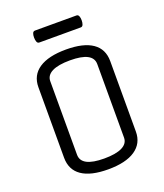

<svg xmlns="http://www.w3.org/2000/svg" viewBox="-167 -1038 996 1163"><g transform="rotate(-20 331.5 -456.0)"><path d="M563 -597V-143Q563 -67 502.5 -26Q442 15 328 15Q216 15 158 -25Q100 -65 100 -143V-597Q100 -674 160.5 -714.5Q221 -755 335 -755Q447 -755 505 -715Q563 -675 563 -597ZM180 -607V-133Q180 -55 328 -55Q404 -55 443.5 -75Q483 -95 483 -133V-607Q483 -685 335 -685Q259 -685 219.5 -665Q180 -645 180 -607ZM198 -927H465Q476 -927 480.5 -916Q485 -905 485 -889Q485 -873 480.5 -861.5Q476 -850 465 -850H198Q187 -850 182.5 -861.5Q178 -873 178 -889Q178 -906 182.5 -916.5Q187 -927 198 -927Z"/></g></svg>

Font: Offside
Style: Regular
Weight: 400
Designer: Eduardo Rodriguez Tunni
Foundry: Eduardo Rodriguez Tunni
Version: Version 1.002; ttfautohint (v1.8.4.7-5d5b);gftools[0.9.23]